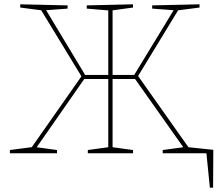

<svg xmlns="http://www.w3.org/2000/svg" viewBox="-20 -712 1027 892"><path d="M26 0V-15L133 -29L124 -23L363 -364L361 -353L168 -670L181 -663L74 -677V-692L294 -687V-672L187 -664L191 -670L379 -358L369 -364H490L483 -359V-671L490 -663L383 -672V-687L598 -692V-677L496 -663L503 -671V-357L496 -364H611L600 -358L790 -670L794 -664L687 -672V-687L907 -692V-677L800 -663L811 -670L618 -353V-364L859 -23L848 -29L955 -15V0H736V-15L839 -29L835 -23L604 -350L617 -345H496L503 -352V-21L496 -29L598 -15V0H388V-15L490 -29L483 -21V-354L490 -345H363L375 -350L147 -23L142 -29L245 -15V0ZM846 -29 971 -16 970 160H955L939 0H846Z"/></svg>

Font: Bitter Thin
Style: Regular
Weight: 100
Designer: Sol Matas, and Bitter project Authors
Foundry: Sol Matas
Version: Version 2.002